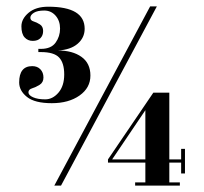

<svg xmlns="http://www.w3.org/2000/svg" viewBox="-20 -581 639 601"><path d="M547 -115H559V-38H547V-72H510V-10H543V0H403V-10H435V-72H318V-82L460 -291H510V-82H547ZM435 -82V-236L331 -82ZM450 -561H471L171 0H150ZM100 -428H108Q140 -428 154 -447.5Q168 -467 168 -491.5Q168 -516 154 -532Q140 -548 118.5 -548Q97 -548 86 -541Q75 -534 75 -525.5Q75 -517 85 -514Q95 -511 105 -504.5Q115 -498 115 -484Q115 -470 106.5 -461.5Q98 -453 82.5 -453Q67 -453 57 -464Q47 -475 47 -498.5Q47 -522 69.5 -541Q92 -560 131 -560Q245 -560 245 -491Q245 -463 223 -444Q201 -425 161 -423Q207 -423 235 -403Q263 -383 263 -344.5Q263 -306 229 -282Q195 -258 142 -258Q89 -258 64.5 -277.5Q40 -297 40 -323Q40 -374 81 -374Q97 -374 106.5 -364Q116 -354 116 -338.5Q116 -323 104 -315.5Q92 -308 80.5 -304.5Q69 -301 69 -292Q69 -283 83.5 -276.5Q98 -270 121.5 -270Q145 -270 163 -291Q181 -312 181 -348Q181 -384 165 -401Q149 -418 108 -418H100Z"/></svg>

Font: Rozha One
Style: Regular
Weight: 400
Designer: Tim Donaldson, Indian Type Foundry
Foundry: Indian Type Foundry
Version: Version 1.300;PS 1.0;hotconv 1.0.78;makeotf.lib2.5.61930; tt